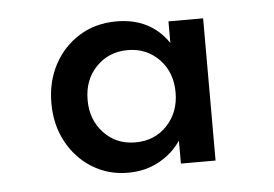

<svg xmlns="http://www.w3.org/2000/svg" viewBox="-35 -884 607 425"><g transform="rotate(-5 268.0 -672.0)"><path d="M234 -504Q272.5 -504 303 -520.8Q333.5 -537.5 352 -565V-514H429V-830H352V-782Q312.5 -840 237 -840Q190.5 -840 154.5 -817.8Q118.5 -795.5 98.2 -757.5Q78 -719.5 78 -672Q78 -623.5 98.8 -585.5Q119.5 -547.5 154.8 -525.8Q190 -504 234 -504ZM256 -569.5Q213.5 -569.5 186 -598.8Q158.5 -628 158.5 -672Q158.5 -717 186.5 -745.8Q214.5 -774.5 256.5 -774.5Q298 -774.5 326 -745.8Q354 -717 354 -672Q354 -628 326.5 -598.8Q299 -569.5 256 -569.5Z"/></g></svg>

Font: Spartan SemiBold
Style: Regular
Weight: 600
Designer: Matt Bailey, Mirko Velimirovic
Foundry: Matt Bailey
Version: Version 1.003; ttfautohint (v1.8.3)